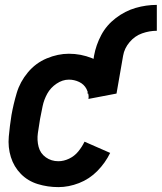

<svg xmlns="http://www.w3.org/2000/svg" viewBox="-20 -758 662 786"><path d="M219 8Q175 8 134.5 -4.5Q94 -17 65.5 -46Q37 -75 24.5 -115Q12 -155 16 -199Q20 -243 27 -287Q35 -332 48.5 -377.5Q62 -423 94 -461.5Q126 -500 171.5 -519Q217 -538 262 -538Q311 -538 356 -520L363 -517L365 -530H484L457 -375L342 -353Q344 -364 341 -375H338L339 -382Q337 -388 334 -394Q324 -413 304 -422.5Q284 -432 262 -432Q236 -432 211.5 -415.5Q187 -399 173.5 -374.5Q160 -350 154.5 -323.5Q149 -297 144 -271Q139 -242 135 -213Q131 -184 138 -157Q145 -130 167.5 -114Q190 -98 219 -98Q241 -98 263 -108.5Q285 -119 300.5 -138Q316 -157 326 -178L431 -132Q411 -91 378.5 -58Q346 -25 303.5 -8.5Q261 8 219 8ZM365 -530Q373 -574 394.5 -614.5Q416 -655 454 -684Q492 -713 535 -725.5Q578 -738 622 -738V-632Q592 -632 562 -621.5Q532 -611 510.5 -585.5Q489 -560 484 -530Z"/></svg>

Font: Iosevka SS08
Style: Bold Italic
Weight: 700
Italic angle: -10°
Monospace: yes
Designer: Belleve Invis
Foundry: Belleve Invis
Version: 2.1.0; ttfautohint (v1.8.2)